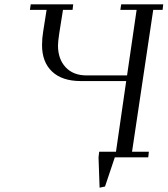

<svg xmlns="http://www.w3.org/2000/svg" viewBox="-20 -722 769 881"><path d="M117.2 -676.8 121.1 -702.1H315.9L313 -676.8H269L252 -569.8Q246.1 -531.2 246.1 -513.2Q246.1 -451.2 281 -413.6Q315.9 -376 377 -376H563L606.9 -676.8H532.2L536.1 -702.1H729L726.1 -676.8H683.1L585.9 -25.9H663.1L660.2 0H506.8L461.9 133.8L437 139.2L432.1 0L435.1 -25.9H512.2L559.1 -350.1H350.1Q265.1 -350.1 219 -393.6Q172.9 -437 172.9 -515.1Q172.9 -546.4 178.2 -578.1L193.8 -676.8Z"/></svg>

Font: Dehuti Alt
Style: Italic
Weight: 400
Version: Version 1.2